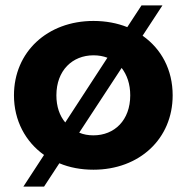

<svg xmlns="http://www.w3.org/2000/svg" viewBox="-20 -624 695 715"><path d="M585 -604H507L454 -523C416 -538 374 -546 328 -546C157 -546 32 -431 32 -269C32 -175 75 -96 144 -47L67 71H144L201 -16C239 0 282 8 328 8C499 8 623 -107 623 -269C623 -364 581 -442 511 -491ZM190 -269C190 -362 250 -418 328 -418C347 -418 364 -415 380 -409L223 -168C202 -193 190 -227 190 -269ZM328 -120C309 -120 291 -123 275 -130L433 -371C453 -345 465 -311 465 -269C465 -176 406 -120 328 -120Z"/></svg>

Font: Talent SemiBold
Style: Bold
Weight: 700
Designer: Mike Powis
Version: Version 1.001;hotconv 1.0.109;makeotfexe 2.5.65596